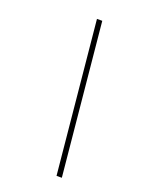

<svg xmlns="http://www.w3.org/2000/svg" viewBox="-137 -783 646 851"><g transform="rotate(20 186.5 -357.5)"><path d="M264 0H239L169.5 -715H194.5Z"/></g></svg>

Font: Newsreader 72pt ExtraLight
Style: Italic
Weight: 275
Italic angle: -17°
Designer: Hugues Gentile
Foundry: Production Type
Version: Version 1.003; ttfautohint (v1.8.3)